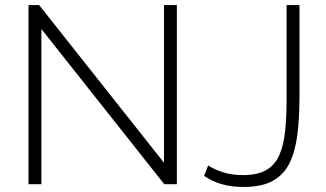

<svg xmlns="http://www.w3.org/2000/svg" viewBox="-20 -730 1292 761"><path d="M144 -615V0H93V-710H135L630 -85V-710H681V0H631ZM805 -74Q830 -58 864.5 -47Q899 -36 943 -36Q1000 -36 1034.5 -55.5Q1069 -75 1086.5 -114Q1104 -153 1110 -209.5Q1116 -266 1116 -340V-710H1167V-349Q1167 -269 1159.5 -203Q1152 -137 1130 -88.5Q1108 -40 1063.5 -14.5Q1019 11 945 11Q897 11 859 0Q821 -11 789 -33Z"/></svg>

Font: Raleway Thin Light
Style: Regular
Weight: 300
Version: Version 4.026